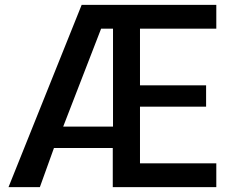

<svg xmlns="http://www.w3.org/2000/svg" viewBox="-20 -770 955 790"><path d="M15 0 316 -750H870V-652H556V-419H828V-331H556V-98H870V0H444V-161H202L144 0ZM240 -249H445V-652H396Z"/></svg>

Font: Orkney Medium
Style: Regular
Weight: 500
Designer: Samuel Oakes and Alfredo Marco Pradil
Foundry: Alfredo Marco Pradil
Version: 1.0; ttfautohint (v1.5)